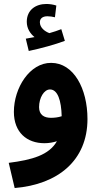

<svg xmlns="http://www.w3.org/2000/svg" viewBox="-20 -718 504 968"><path d="M125 -461C187 -474 259 -494 307 -512L289 -571C271 -564 251 -557 229 -551C207 -559 181 -578 181 -606C181 -624 194 -636 219 -636C231 -636 244 -634 257 -631L264 -690C250 -695 230 -698 214 -698C160 -698 115 -668 115 -608C115 -574 133 -548 154 -531C143 -529 129 -526 110 -523ZM54 230C272 212 421 91 421 -118C421 -272 351 -401 238 -401C130 -402 50 -275 50 -154C50 -51 115 4 204 4C227 4 248 0 267 -6C227 64 142 88 24 103ZM177 -178C177 -225 202 -267 232 -267C271 -267 289 -211 291 -132C273 -126 254 -124 237 -124C202 -124 177 -139 177 -178Z"/></svg>

Font: Noto Sans Arabic UI Cn
Style: Bold
Weight: 700
Width: 3
Designer: Monotype Design Team, Nadine Chahine and Nizar Qandah
Foundry: Monotype Imaging Inc.
Version: Version 2.010